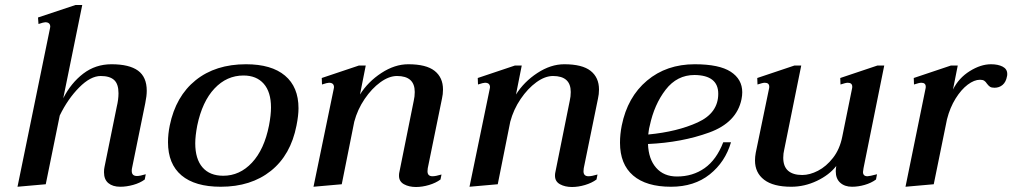

<svg xmlns="http://www.w3.org/2000/svg" viewBox="-20 -737 4049 768"><path d="M528 -33Q540 -33 563 -40L559 -19Q540 -5 513 2.5Q486 10 461 10Q431 10 413.5 -4.5Q396 -19 396 -48Q396 -61 398 -69L447 -310Q454 -339 454 -364Q454 -401 436.5 -417Q419 -433 383 -433Q342 -433 296.5 -387Q251 -341 219 -275L163 0L50 10L180 -624L181 -630Q181 -648 161 -648Q155 -648 134 -641L132 -667L282 -717H309L233 -344Q264 -405 313 -442.5Q362 -480 426 -480Q497 -480 532 -454.5Q567 -429 567 -374Q567 -353 561 -324L508 -64Q507 -60 507 -53Q507 -33 528 -33Z M652 -168Q652 -201 659 -235Q683 -352 762.5 -416Q842 -480 964 -480Q1066 -480 1120 -434.5Q1174 -389 1174 -304Q1174 -275 1166 -235Q1143 -117 1063.5 -53.5Q984 10 863 10Q760 10 706 -35.5Q652 -81 652 -168ZM1056 -235Q1064 -277 1064 -307Q1064 -369 1035 -402Q1006 -435 954 -435Q887 -435 838 -383Q789 -331 769 -235Q761 -193 761 -164Q761 -101 790 -67.5Q819 -34 873 -34Q939 -34 988 -86.5Q1037 -139 1056 -235Z M1691 -64Q1690 -59 1690 -52Q1690 -32 1710 -32Q1723 -32 1746 -39L1742 -19Q1723 -5 1696 3Q1669 11 1644 11Q1616 11 1596 0Q1576 -11 1576 -34Q1576 -42 1577 -46L1635 -334Q1639 -351 1639 -369Q1639 -433 1568 -433Q1536 -433 1501.5 -408Q1467 -383 1438.5 -341Q1410 -299 1397 -250L1347 0L1234 10L1315 -382L1316 -388Q1316 -406 1296 -406Q1289 -406 1268 -399L1267 -425L1416 -475H1443L1420 -359Q1452 -410 1505.5 -445Q1559 -480 1613 -480Q1685 -480 1718.5 -453.5Q1752 -427 1752 -379Q1752 -360 1748 -343Z M2315 -64Q2314 -59 2314 -52Q2314 -32 2334 -32Q2347 -32 2370 -39L2366 -19Q2347 -5 2320 3Q2293 11 2268 11Q2240 11 2220 0Q2200 -11 2200 -34Q2200 -42 2201 -46L2259 -334Q2263 -351 2263 -369Q2263 -433 2192 -433Q2160 -433 2125.5 -408Q2091 -383 2062.5 -341Q2034 -299 2021 -250L1971 0L1858 10L1939 -382L1940 -388Q1940 -406 1920 -406Q1913 -406 1892 -399L1891 -425L2040 -475H2067L2044 -359Q2076 -410 2129.5 -445Q2183 -480 2237 -480Q2309 -480 2342.5 -453.5Q2376 -427 2376 -379Q2376 -360 2372 -343Z M2572 -161Q2574 -101 2604.5 -66Q2635 -31 2688 -31Q2751 -31 2798.5 -64.5Q2846 -98 2873 -168H2904Q2881 -89 2819 -39.5Q2757 10 2664 10Q2565 10 2512.5 -35Q2460 -80 2460 -166Q2460 -200 2467 -235Q2490 -349 2568 -414.5Q2646 -480 2759 -480Q2857 -480 2903 -450Q2949 -420 2949 -368Q2949 -355 2946 -340Q2927 -247 2817 -207Q2707 -167 2572 -161ZM2853 -362Q2853 -436 2758 -437Q2688 -437 2642.5 -378Q2597 -319 2579 -234Q2576 -223 2575 -214Q2574 -205 2573 -199Q2689 -210 2771 -247.5Q2853 -285 2853 -362Z M3450 -32Q3458 -32 3488 -40L3484 -19Q3465 -5 3439 2.5Q3413 10 3388 10Q3359 10 3341 -6Q3323 -22 3323 -52Q3323 -59 3325 -73Q3297 -37 3247.5 -13.5Q3198 10 3145 10Q3073 10 3036.5 -18Q3000 -46 3000 -95Q3000 -110 3003 -126L3056 -382Q3057 -385 3057 -390Q3057 -406 3039 -406Q3031 -406 3010 -399L3009 -425L3158 -475H3185L3117 -139Q3113 -123 3113 -106Q3113 -71 3132.5 -54Q3152 -37 3189 -37Q3219 -37 3252 -54Q3285 -71 3312 -105.5Q3339 -140 3349 -190L3388 -382Q3389 -385 3389 -390Q3389 -406 3371 -406Q3363 -406 3342 -399L3341 -425L3490 -475H3517L3434 -64Q3432 -52 3432 -49Q3432 -32 3450 -32Z M4009 -441Q4009 -435 4008 -432Q4004 -409 3990.5 -397.5Q3977 -386 3958 -386Q3946 -386 3940 -390Q3934 -394 3928 -402Q3923 -410 3917 -414Q3911 -418 3900 -418Q3877 -418 3851 -398.5Q3825 -379 3802.5 -343Q3780 -307 3768 -260L3715 0L3602 10L3682 -382Q3683 -385 3683 -390Q3683 -406 3665 -406Q3657 -406 3636 -399L3635 -425L3784 -475H3811L3792 -379Q3815 -425 3859 -452.5Q3903 -480 3944 -480Q3972 -480 3990.5 -470.5Q4009 -461 4009 -441Z"/></svg>

Font: Taviraj Medium
Style: Italic
Weight: 500
Italic angle: -12°
Designer: Katatrad Team
Foundry: CadsonDemak
Version: Version 1.001